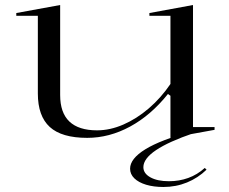

<svg xmlns="http://www.w3.org/2000/svg" viewBox="-20 -535 913 766"><path d="M328 15Q226 15 178.5 -28.5Q131 -72 131 -162V-472H45V-483L220 -515V-156Q220 -85 257 -50Q294 -15 367 -15Q419 -15 472 -38Q525 -61 573.5 -102.5Q622 -144 660 -200V-472H576V-483L750 -515V-28H836V-17L660 15V-153L650 -160Q582 -75 499 -30Q416 15 328 15ZM753 -4Q653 30 602.5 64Q552 98 552 132Q552 157 580 172.5Q608 188 654 188Q695 188 731 175Q767 162 797 135L804 142Q770 175 726 193Q682 211 632 211Q593 211 563 202Q533 193 516 176.5Q499 160 499 138Q499 98 560 60.5Q621 23 743 -10Z"/></svg>

Font: Kalnia SemiExpanded Light
Style: Regular
Weight: 300
Width: 6
Designer: Frida Medrano
Foundry: Frida Medrano
Version: Version 1.105